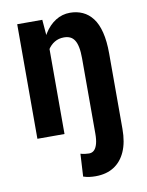

<svg xmlns="http://www.w3.org/2000/svg" viewBox="-85 -599 666 872"><g transform="rotate(-10 248.5 -162.5)"><path d="M178.7 -415.5V0H53.7V-528.3H169.4ZM150.4 -282.2 133.8 -281.2Q133.8 -336.9 146 -383.8Q158.2 -430.7 179.9 -465.3Q201.7 -500 231.9 -519Q262.2 -538.1 298.3 -538.1Q330.1 -538.1 356.4 -526.1Q382.8 -514.2 402.1 -489Q421.4 -463.9 431.6 -423.1Q441.9 -382.3 441.9 -325.2V22.9Q441.9 84.5 423.1 127Q404.3 169.4 369.4 191.4Q334.5 213.4 285.2 213.4Q270.5 213.4 257.1 211.7Q243.7 210 228.5 205.1L234.4 100.6Q243.7 103.5 254.2 105Q264.6 106.4 273.4 106.4Q287.6 106.4 297.1 97.2Q306.6 87.9 311.8 69.1Q316.9 50.3 316.9 22.9V-324.7Q316.9 -355 312.7 -375.7Q308.6 -396.5 300.5 -408.9Q292.5 -421.4 280.3 -427Q268.1 -432.6 252 -432.6Q227.5 -432.6 208.5 -421.1Q189.5 -409.7 176.5 -388.9Q163.6 -368.2 157 -340.8Q150.4 -313.5 150.4 -282.2Z"/></g></svg>

Font: Roboto Condensed SemiBold
Style: Regular
Weight: 600
Designer: Christian Robertson
Foundry: Google
Version: Version 3.008; 2023